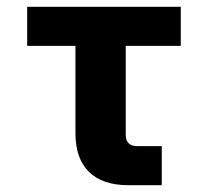

<svg xmlns="http://www.w3.org/2000/svg" viewBox="-20 -545 640 565"><path d="M358 0Q282 0 242 -39Q202 -78 202 -153V-410H60V-525H512V-410H350V-148Q350 -132 358.5 -123.5Q367 -115 383 -115H456V0Z"/></svg>

Font: iA Writer Quattro V
Style: Regular
Weight: 400
Designer: Mike Abbink, Paul van der Laan, Pieter van Rosmalen, Oliver Reichenstein
Foundry: Information Architects Inc.
Version: Version 2.000